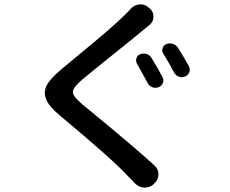

<svg xmlns="http://www.w3.org/2000/svg" viewBox="-20 -805 1040 868"><path d="M599.6 -516.6Q592.8 -528.3 596.7 -541.5Q600.6 -554.7 613.3 -559.6Q627.9 -565.4 642.6 -561Q657.2 -556.6 665 -543Q685.5 -510.7 713.9 -458Q721.7 -445.3 716.8 -431.2Q711.9 -417 698.2 -411.1Q683.6 -405.3 668.9 -410.6Q654.3 -416 647.5 -429.7Q619.1 -482.4 599.6 -516.6ZM718.8 -561.5Q710.9 -573.2 714.8 -586.4Q718.8 -599.6 731.4 -605.5Q746.1 -611.3 760.7 -606.9Q775.4 -602.5 784.2 -589.8Q807.6 -552.7 834 -505.9Q837.9 -498 837.9 -490.2Q837.9 -484.4 835.9 -479.5Q831.1 -465.8 818.4 -460Q803.7 -453.1 789.6 -458Q775.4 -462.9 767.6 -476.6Q738.3 -530.3 718.8 -561.5ZM571.3 -765.6Q587.9 -783.2 610.4 -785.2Q613.3 -785.2 616.2 -785.2Q635.7 -785.2 651.4 -771.5L658.2 -765.6Q673.8 -752 673.8 -730.5Q673.8 -707 656.2 -692.4Q631.8 -671.9 625 -667Q593.8 -640.6 490.7 -558.1Q387.7 -475.6 350.6 -444.3Q321.3 -418 313.5 -403.3Q309.6 -396.5 309.6 -388.7Q309.6 -380.9 314.5 -373Q323.2 -358.4 353.5 -332Q363.3 -324.2 418.5 -278.8Q473.6 -233.4 507.8 -204.6Q542 -175.8 592.8 -132.3Q643.6 -88.9 679.7 -55.7Q696.3 -40 696.3 -16.6Q696.3 6.8 678.7 23.4L673.8 28.3Q657.2 43 634.8 43Q633.8 43 631.8 43Q608.4 42 591.8 25.4Q562.5 -4.9 553.7 -13.7Q492.2 -81.1 249 -284.2Q201.2 -324.2 188.5 -356.4Q182.6 -371.1 182.6 -384.8Q182.6 -402.3 191.4 -419.9Q208 -450.2 256.8 -491.2Q278.3 -509.8 343.8 -563.5Q409.2 -617.2 460.9 -661.6Q512.7 -706.1 543 -736.3Q560.5 -752.9 571.3 -765.6Z"/></svg>

Font: Gen Jyuu Gothic Medium
Style: Regular
Weight: 500
Designer: [Source Han Sans]
Ryoko NISHIZUKA  (kana & ideographs); Paul D. Hunt (Latin, Greek & Cyrillic); Wenlong ZHANG  (bopomofo
Version: Version 1.002.20150607